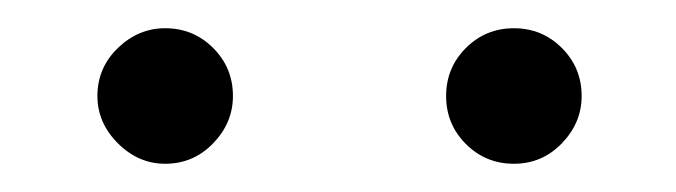

<svg xmlns="http://www.w3.org/2000/svg" viewBox="-20 -736 479 136"><path d="M296 -668Q296 -688 310 -702Q324 -716 344 -716Q364 -716 378 -702Q392 -688 392 -668Q392 -649 378 -634.5Q364 -620 344 -620Q324 -620 310 -634Q296 -648 296 -668ZM97 -716Q117 -716 131 -702Q145 -688 145 -668Q145 -649 131 -634.5Q117 -620 97 -620Q78 -620 63.5 -634.5Q49 -649 49 -668Q49 -688 63.5 -702Q78 -716 97 -716Z"/></svg>

Font: Oak Sans
Style: Regular
Weight: 400
Designer: Erik Kennedy, Walven
Foundry: Erik Kennedy, Walven
Version: Version 1.000